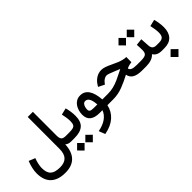

<svg xmlns="http://www.w3.org/2000/svg" viewBox="48 -1547 2686 2686"><g transform="rotate(-45 1391.0 -204.0)"><path d="M176.3 -189.9Q160.2 -148.9 150.6 -104.7Q141.1 -60.5 141.1 -27.3Q141.1 66.4 185.8 106.9Q230.5 147.5 329.6 147.5Q418.9 147.5 463.1 101.3Q507.3 55.2 507.3 -43L508.3 -671.9H609.9L609.4 -201.7Q609.4 -151.9 627.2 -129.6Q645 -107.4 697.3 -107.4H712.4V0H698.2Q664.6 0 645.3 -7.6Q626 -15.1 608.4 -29.8Q602.5 108.4 533 181.2Q463.4 253.9 329.1 253.9Q188.5 253.9 113.3 183.3Q38.1 112.8 38.1 -26.9Q38.1 -70.3 50 -124Q62 -177.7 82.5 -228Z M968.3 -381.8Q980 -341.8 986.3 -296.6Q992.7 -251.5 992.7 -212.9Q992.7 -101.1 936.3 -50.5Q879.9 0 765.6 0H692.9V-107.4H765.6Q813 -107.4 839.8 -114.7Q866.7 -122.1 878.2 -144.5Q889.6 -167 889.6 -211.4Q889.6 -241.2 883.8 -282Q877.9 -322.8 869.6 -357.9ZM828.1 147.9 901.9 74.2 976.1 147.9 901.9 222.7ZM665 147.9 738.8 74.2 813 147.9 738.8 222.7Z M1239.3 -367.2Q1399.9 -367.2 1419.9 -107.4H1468.3V0H1413.1Q1391.6 103 1314.5 171.1Q1237.3 239.3 1106.4 264.2L1070.3 170.4Q1171.4 151.4 1231.9 106.7Q1292.5 62 1314 0H1256.3Q1165 0 1116.9 -38.6Q1068.8 -77.1 1068.8 -154.3Q1068.8 -191.4 1079.1 -229Q1089.4 -266.6 1110.1 -297.9Q1130.9 -329.1 1163.1 -348.1Q1195.3 -367.2 1239.3 -367.2ZM1320.8 -107.4Q1314.5 -190.9 1292.7 -226.1Q1271 -261.2 1234.9 -261.2Q1210 -261.2 1195.6 -243.4Q1181.2 -225.6 1175 -201.2Q1168.9 -176.8 1168.9 -156.7Q1168.9 -130.4 1185.8 -118.9Q1202.6 -107.4 1251.5 -107.4Z M2075.7 -188.5Q2053.2 -186 2031 -180.7Q2008.8 -175.3 1979 -162.1Q1981.9 -134.8 2011.2 -121.1Q2040.5 -107.4 2101.6 -107.4H2127.9V0H2099.6Q2013.2 0 1961.7 -27.3Q1910.2 -54.7 1897.5 -118.7Q1808.1 -70.3 1716.6 -35.2Q1625 0 1526.9 0H1448.7V-107.4H1528.3Q1587.9 -107.4 1639.4 -120.1Q1690.9 -132.8 1744.1 -156.2Q1797.4 -179.7 1861.8 -212.9L1898.4 -231.9Q1888.7 -234.9 1875.2 -241Q1861.8 -247.1 1827.6 -260.7Q1777.8 -281.2 1746.1 -292.5Q1714.4 -303.7 1700.2 -303.7Q1675.3 -303.7 1651.1 -288.8Q1627 -273.9 1609.9 -252L1591.8 -228.5L1501.5 -273.4L1514.2 -294.9Q1545.4 -347.2 1594 -378.7Q1642.6 -410.2 1700.7 -410.2Q1733.4 -410.2 1771.5 -396.7Q1809.6 -383.3 1853 -362.3Q1906.2 -336.4 1944.3 -321Q1982.4 -305.7 2013.4 -298.3Q2044.4 -291 2076.7 -289.6Z M2502.4 0H2490.7Q2441.9 0 2409.9 -16.1Q2377.9 -32.2 2357.9 -64Q2330.1 -31.7 2284.9 -15.9Q2239.7 0 2181.2 0H2108.4V-107.4H2182.1Q2253.4 -107.4 2279.1 -126Q2304.7 -144.5 2305.2 -198.7Q2305.2 -224.6 2303.7 -252.7Q2302.2 -280.8 2300.8 -306.2L2400.4 -317.4L2408.7 -186.5Q2411.1 -145.5 2430.9 -126.5Q2450.7 -107.4 2491.7 -107.4H2502.4ZM2277.3 -481.9 2351.1 -555.7 2425.3 -481.9 2351.1 -407.2ZM2114.3 -481.9 2188 -555.7 2262.2 -481.9 2188 -407.2Z M2743.7 -212.9Q2743.7 -111.8 2692.1 -55.9Q2640.6 0 2541 0H2482.9V-107.4H2541Q2594.7 -107.4 2617.7 -130.4Q2640.6 -153.3 2640.6 -211.4Q2640.6 -241.2 2634.8 -282Q2628.9 -322.8 2620.6 -357.9L2719.2 -381.8Q2731 -341.8 2737.3 -296.6Q2743.7 -251.5 2743.7 -212.9ZM2514.6 147.9 2592.8 70.3 2670.9 147.9 2592.8 226.1Z"/></g></svg>

Font: Vazir Medium FD-WOL-UI
Style: Medium-FD-WOL-UI
Weight: 500
Designer: Saber Rastikerdar
Foundry: Saber Rastikerdar
Version: Version 30.0.0